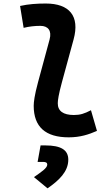

<svg xmlns="http://www.w3.org/2000/svg" viewBox="-20 -762 626 1079"><path d="M366.2 9.8C431.2 9.8 479 -6.3 524.9 -26.4L491.2 -142.6C453.6 -123 430.7 -115.7 395 -115.7C335.4 -115.7 304.2 -138.2 304.7 -182.1C304.7 -197.3 309.1 -230.5 328.1 -300.3L393.6 -540.5C429.7 -672.4 369.6 -742.2 237.3 -742.2C189 -742.2 140.6 -739.3 92.8 -728.5L112.8 -605.5C144 -613.3 175.8 -616.7 207 -616.7C250 -616.7 272 -589.8 258.8 -540.5L193.8 -300.3C173.8 -226.1 169.4 -188 169.4 -167.5C169.4 -48.8 235.8 9.8 366.2 9.8ZM247.1 296.4C311.5 252 363.8 202.6 363.8 135.3C363.8 80.6 322.3 55.2 234.9 55.2H208L191.4 147.9H223.1C238.3 147.9 245.6 152.8 245.6 163.1C245.6 183.1 211.4 204.6 170.9 233.4Z"/></svg>

Font: Cascadia Mono NF
Style: Bold Italic
Weight: 700
Italic angle: -10°
Monospace: yes
Designer: Aaron Bell
Foundry: Saja Typeworks
Version: Version 2404.023